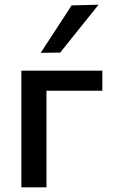

<svg xmlns="http://www.w3.org/2000/svg" viewBox="-20 -798 480 818"><path d="M71 0V-497H416V-411.5H178V0ZM153.5 -573Q186.5 -623.5 219.5 -674.2Q252.5 -725 285 -775L400 -778Q358 -725.5 317.2 -674.8Q276.5 -624 236.5 -574Z"/></svg>

Font: Commissioner Medium
Style: Regular
Weight: 500
Designer: Kostas Bartsokas
Foundry: Kostas Bartsokas
Version: Version 1.000; ttfautohint (v1.8.3)